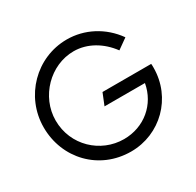

<svg xmlns="http://www.w3.org/2000/svg" viewBox="-161 -930 1153 1127"><g transform="rotate(-30 415.0 -366.5)"><path d="M421 13C618 13 780 -143 780 -349C780 -357 780 -366 779 -374H449L417 -295H691C668 -164 559 -71 421 -71C263 -71 127 -197 127 -366C127 -528 263 -666 421 -666C514 -666 599 -615 657 -536L726 -585C653 -688 540 -746 421 -746C214 -746 46 -576 46 -366C46 -156 204 13 421 13Z"/></g></svg>

Font: Kreadon Medium
Style: Regular
Weight: 500
Designer: kohakuno
Foundry: StudioGnu
Version: Version 1.000;Glyphs 3.1.2 (3151)